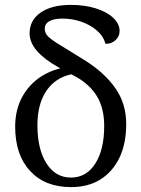

<svg xmlns="http://www.w3.org/2000/svg" viewBox="-20 -751 576 785"><path d="M270 14Q164 14 103 -52Q42 -118 42 -233Q42 -307 75.5 -363Q109 -419 168.5 -450Q228 -481 307 -480L328 -451Q267 -454 223.5 -429.5Q180 -405 156.5 -356.5Q133 -308 133 -239Q133 -141 170 -83Q207 -25 270 -25Q333 -25 369.5 -82Q406 -139 406 -236Q406 -309 376 -358Q346 -407 287 -439L217 -477Q160 -509 130.5 -543.5Q101 -578 101 -615Q101 -668 146 -699.5Q191 -731 270 -731Q326 -731 371 -717Q416 -703 442.5 -678.5Q469 -654 469 -624Q469 -602 452 -586.5Q435 -571 411 -572Q403 -603 376.5 -626Q350 -649 313 -662Q276 -675 235 -675Q201 -675 182 -664.5Q163 -654 163 -633Q163 -615 177.5 -601Q192 -587 227 -566L329 -503Q408 -453 452 -390Q496 -327 496 -244Q496 -164 468.5 -106.5Q441 -49 391 -17.5Q341 14 270 14Z"/></svg>

Font: Arima Medium
Style: Regular
Weight: 500
Designer: Joana Correia and Natanael Gama
Foundry: NDISCOVER
Version: Version 1.101;gftools[0.9.23]